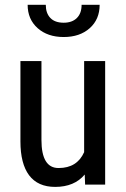

<svg xmlns="http://www.w3.org/2000/svg" viewBox="-20 -750 513 780"><path d="M325.7 -2 324.2 -41Q282.2 9.3 204.1 9.3Q133.8 9.3 98.1 -38.1Q63 -85.4 63 -175.3V-500V-502H64.5H146.5H148.4V-500V-181.6Q148.4 -66.9 218.3 -67.4Q293 -67.4 321.8 -131.8V-500V-502H323.2H405.8H407.2V-500V-2V0H405.8H327.6H325.7ZM384.8 -730.5Q384.8 -671.4 344.5 -635.5Q304.2 -599.6 238.8 -599.6Q173.3 -599.6 132.8 -635.7Q92.3 -671.9 92.3 -730.5H166Q166 -696.3 184.6 -677Q203.1 -657.7 238.8 -657.7Q272.9 -657.7 292.2 -676.8Q311.5 -695.8 311.5 -730.5Z"/></svg>

Font: MAUL Condensed
Style: Condensed Regular
Weight: 400
Designer: MAUL
Version: Version 1.0; 2020; ttfautohint (v1.8.3)